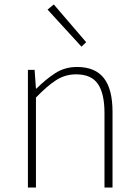

<svg xmlns="http://www.w3.org/2000/svg" viewBox="-20 -840 620 860"><path d="M105 0V-527H135L141 -443H143Q184 -484 227 -512Q270 -540 325 -540Q406 -540 445 -490.5Q484 -441 484 -339V0H448V-334Q448 -421 418.5 -464Q389 -507 321 -507Q272 -507 231.5 -481Q191 -455 141 -403V0ZM345 -631 193 -797 221 -820 366 -651Z"/></svg>

Font: Noto Sans HK Thin
Style: Regular
Weight: 100
Designer: Ryoko NISHIZUKA 西塚涼子 (kana, bopomofo & ideographs); Paul D. Hunt (Latin, Greek & Cyrillic); Sandoll Communications 산돌커뮤니
Foundry: Adobe
Version: Version 2.004-H2;hotconv 1.0.118;makeotfexe 2.5.65603